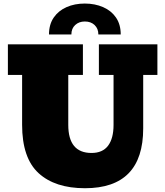

<svg xmlns="http://www.w3.org/2000/svg" viewBox="-20 -1021 909 1056"><path d="M447.3 14.2Q282.7 14.2 192.1 -68.8Q101.6 -151.9 101.6 -334.5V-608.9H23.4V-777.3H436V-608.9H355.5V-334Q355.5 -179.7 483.4 -179.7Q544.4 -179.7 574.5 -219.7Q604.5 -259.8 604.5 -334V-608.9H523.9V-777.3H845.7V-608.9H767.6V-314.9Q767.6 14.2 447.3 14.2ZM249.5 -831.5Q249.5 -886.7 275.6 -924.6Q301.8 -962.4 346.2 -981.9Q390.6 -1001.5 446.3 -1001.5Q502 -1001.5 546.9 -981.9Q591.8 -962.4 617.9 -924.6Q644 -886.7 644 -831.5H521Q521 -863.3 500.5 -883.1Q480 -902.8 446.8 -902.8Q414.6 -902.8 393.6 -883.5Q372.6 -864.3 372.6 -831.5Z"/></svg>

Font: Bevan
Style: Regular
Weight: 400
Designer: Vernon Adams
Foundry: Vernon Adams
Version: Version 2.100; ttfautohint (v1.8.3)